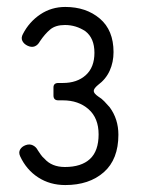

<svg xmlns="http://www.w3.org/2000/svg" viewBox="-20 -725 418 553"><path d="M168 -192Q124 -192 90 -214Q56 -236 38 -275Q33 -286 38 -294.5Q43 -303 54 -307Q65 -311 74.5 -306.5Q84 -302 89 -292Q93 -286 97.5 -279.5Q102 -273 108 -268Q129 -244 167 -244Q214 -244 239 -267Q264 -290 264 -338Q264 -385 235 -410.5Q206 -436 161 -436H148Q134 -436 134 -450V-473Q134 -486 148 -486H161Q202 -486 227 -508.5Q252 -531 252 -573Q252 -615 226 -635Q199 -653 167 -653Q140 -653 124.5 -640Q109 -627 95 -606Q89 -595 80 -591.5Q71 -588 60 -593Q49 -598 44.5 -607Q40 -616 46 -627Q64 -662 96 -683.5Q128 -705 168 -705Q228 -705 267.5 -671.5Q307 -638 307 -575Q307 -546 296 -521.5Q285 -497 262 -480Q250 -470 250 -463Q250 -456 263 -447Q273 -441 280.5 -433Q288 -425 296 -416Q321 -382 321 -337Q321 -266 279 -229Q237 -192 168 -192Z"/></svg>

Font: Higure Gothic
Style: Regular
Weight: 400
Designer: Yoshimichi Ohira
Foundry: Positype
Version: Version 1.000